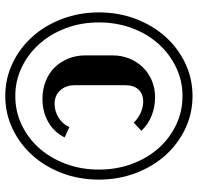

<svg xmlns="http://www.w3.org/2000/svg" viewBox="-31 -708 750 728"><g transform="rotate(90 344.0 -344.0)"><path d="M27 -344Q27 -418 51.5 -483Q76 -548 119 -596Q162 -644 220 -671.5Q278 -699 344 -699Q410 -699 468 -671.5Q526 -644 569 -596Q612 -548 636.5 -483Q661 -418 661 -344Q661 -269 636.5 -204.5Q612 -140 569 -92Q526 -44 468 -16.5Q410 11 344 11Q278 11 220 -16.5Q162 -44 119 -92Q76 -140 51.5 -205Q27 -270 27 -344ZM65 -344Q65 -277 86.5 -219.5Q108 -162 146 -119Q184 -76 235 -51.5Q286 -27 344 -27Q403 -27 454 -51.5Q505 -76 542.5 -118.5Q580 -161 601.5 -219Q623 -277 623 -344Q623 -411 601.5 -469Q580 -527 542.5 -569.5Q505 -612 454 -636.5Q403 -661 344 -661Q286 -661 235 -636.5Q184 -612 146 -569.5Q108 -527 86.5 -469Q65 -411 65 -344ZM190 -395Q190 -430 202 -459.5Q214 -489 235.5 -511Q257 -533 286 -545Q315 -557 349 -557Q386 -557 419.5 -543.5Q453 -530 476 -505L445 -476Q429 -493 407.5 -502.5Q386 -512 365 -512Q336 -512 319.5 -494Q303 -476 303 -444V-254Q303 -219 322.5 -197.5Q342 -176 374 -176Q402 -176 426.5 -191.5Q451 -207 462 -232L501 -214Q482 -175 443.5 -152.5Q405 -130 355 -130Q319 -130 288.5 -142Q258 -154 236.5 -175.5Q215 -197 202.5 -227Q190 -257 190 -292Z"/></g></svg>

Font: Moniqa ExtBd Paragraph
Style: Regular
Weight: 800
Designer: Rajesh Rajput
Foundry: Rajesh Rajput
Version: Version 1.000